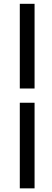

<svg xmlns="http://www.w3.org/2000/svg" viewBox="-20 -757 276 1022"><path d="M85.4 -736.7H164V-285.9H85.4ZM164 -210.1V245.6H85.4V-210.1Z"/></svg>

Font: Namteng
Style: Regular
Weight: 400
Designer: Khon Soe Zaw Thu
Foundry: MPUA
Version: Version 1.03 June 17, 2016